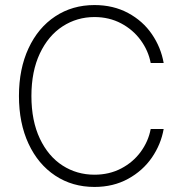

<svg xmlns="http://www.w3.org/2000/svg" viewBox="-20 -737 727 767"><path d="M357.4 -668.9Q287.6 -668.9 230.2 -631.8Q172.9 -594.7 139.2 -523.4Q105.5 -452.1 105.5 -353.5Q105.5 -254.4 139.2 -183.3Q172.9 -112.3 230 -75.7Q287.1 -39.1 357.4 -39.1Q416.5 -39.1 464.1 -64Q511.7 -88.9 542.2 -130.6Q572.8 -172.4 582 -221.7H633.8Q623 -160.2 586.7 -107.4Q550.3 -54.7 491.5 -22.5Q432.6 9.8 357.4 9.8Q269 9.8 200.7 -35.4Q132.3 -80.6 94 -162.8Q55.7 -245.1 55.7 -353.5Q55.7 -461.9 94 -544.2Q132.3 -626.5 200.7 -671.6Q269 -716.8 357.4 -716.8Q432.6 -716.8 491.7 -685.1Q550.8 -653.3 586.9 -600.3Q623 -547.4 633.8 -485.4H582Q572.8 -534.2 542.2 -576.2Q511.7 -618.2 463.9 -643.6Q416 -668.9 357.4 -668.9Z"/></svg>

Font: Pretendard ExtraLight
Style: Regular
Weight: 200
Designer: Base glyphs from Inter by Rasmus Andersson; Hangeul glyphs from Noto Sans CJK(Source Han Sans) by Jang Soo-young and Kan
Foundry: Kil Hyung-jin
Version: Version 1.309